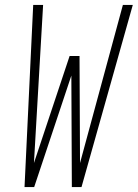

<svg xmlns="http://www.w3.org/2000/svg" viewBox="-20 -755 556 775"><path d="M309 0H270L268 -450L118 0H79L114 -735H154L117 -97L261 -529H301L303 -97L476 -735H516Z"/></svg>

Font: Iosevka Extralight
Style: Italic
Weight: 200
Italic angle: -9°
Monospace: yes
Designer: Belleve Invis
Foundry: Belleve Invis
Version: Version 32.5.0; ttfautohint (v1.8.4)